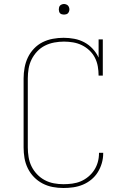

<svg xmlns="http://www.w3.org/2000/svg" viewBox="-20 -932 640 960"><path d="M297 8Q270 8 243.5 3Q217 -2 193 -14.5Q169 -27 150 -46.5Q131 -66 119 -90.5Q107 -115 102.5 -141.5Q98 -168 98 -195V-540Q98 -567 103 -594Q108 -621 119.5 -645Q131 -669 150 -689Q169 -709 193 -721Q217 -733 244 -738Q271 -743 298 -743Q325 -743 351.5 -738Q378 -733 401.5 -720.5Q425 -708 443.5 -688Q462 -668 473 -644V-735H494V-554H473Q473 -577 469 -600Q465 -623 454.5 -643.5Q444 -664 427 -680Q410 -696 389.5 -706Q369 -716 346 -720Q323 -724 300 -724Q276 -724 251.5 -719.5Q227 -715 205 -704Q183 -693 166 -675Q149 -657 138 -635Q127 -613 123 -588.5Q119 -564 119 -540V-195Q119 -171 123 -146.5Q127 -122 137.5 -100.5Q148 -79 165 -61Q182 -43 203.5 -31.5Q225 -20 249 -15.5Q273 -11 297 -11Q319 -11 341.5 -14Q364 -17 384 -25.5Q404 -34 421.5 -48.5Q439 -63 451 -81.5Q463 -100 469 -121.5Q475 -143 475 -166Q475 -166 475 -166.5Q475 -167 475 -168H496Q496 -167 496 -166.5Q496 -166 496 -165Q496 -140 489 -116Q482 -92 469 -71Q456 -50 436.5 -34Q417 -18 394 -8.5Q371 1 346.5 4.5Q322 8 297 8ZM300 -859Q295 -859 289.5 -860.5Q284 -862 280.5 -865.5Q277 -869 275.5 -874.5Q274 -880 274 -885Q274 -890 275.5 -895.5Q277 -901 280.5 -904.5Q284 -908 289.5 -910Q295 -912 300 -912Q305 -912 310.5 -910Q316 -908 319.5 -904.5Q323 -901 325 -895.5Q327 -890 327 -885Q327 -880 325 -874.5Q323 -869 319.5 -865.5Q316 -862 310.5 -860.5Q305 -859 300 -859Z"/></svg>

Font: Iosevka Curly Slab ThEx
Style: Regular
Weight: 100
Width: 7
Monospace: yes
Designer: Belleve Invis
Foundry: Belleve Invis
Version: Version 11.1.0; ttfautohint (v1.8.3)